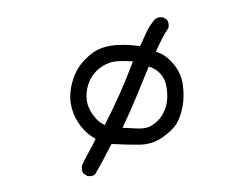

<svg xmlns="http://www.w3.org/2000/svg" viewBox="-53 -705 1107 900"><g transform="rotate(5 500.0 -255.0)"><path d="M389.6 130.9 370.1 121.1Q358.4 105.5 360.4 84Q372.1 50.8 386.7 19Q401.4 -12.7 413.1 -45.9Q372.1 -63.5 338.9 -98.6Q305.7 -133.8 289.1 -179.7Q272.5 -225.6 277.3 -274.4Q282.2 -323.2 298.8 -360.4Q315.4 -397.5 351.6 -434.6Q387.7 -471.7 444.3 -486.3Q501 -501 583 -497.1Q594.7 -531.2 607.4 -565.4Q620.1 -599.6 641.6 -628.9Q657.2 -642.6 678.7 -640.6L698.2 -630.9Q710 -615.2 708 -593.8Q692.4 -566.4 680.7 -536.6Q668.9 -506.8 659.2 -477.5Q706.1 -467.8 746.6 -426.8Q787.1 -385.7 798.8 -332Q810.5 -278.3 805.7 -231.4Q800.8 -184.6 786.1 -152.3Q771.5 -120.1 726.1 -81.1Q680.7 -42 617.2 -36.1Q553.7 -30.3 489.3 -28.3Q473.6 9.8 458 46.9Q442.4 84 424.8 121.1Q411.1 132.8 389.6 130.9ZM450.2 -114.3Q481.4 -190.4 507.8 -267.6Q534.2 -344.7 555.7 -422.9Q485.4 -420.9 458 -411.1Q430.7 -401.4 407.2 -380.9Q383.8 -360.4 372.1 -337.9Q360.4 -315.4 355.5 -291Q350.6 -266.6 353.5 -239.3Q356.4 -211.9 368.2 -189.5Q379.9 -167 401.4 -145.5Q422.9 -124 450.2 -114.3ZM655.3 -122.1Q673.8 -131.8 692.9 -152.3Q711.9 -172.9 722.7 -205.1Q733.4 -237.3 730.5 -271.5Q727.5 -305.7 717.8 -333Q708 -360.4 684.6 -379.9Q661.1 -399.4 631.8 -405.3Q608.4 -331.1 585 -255.9Q561.5 -180.7 534.2 -108.4Q577.1 -110.4 604.5 -111.3Q631.8 -112.3 655.3 -122.1Z"/></g></svg>

Font: NaikaiFont
Style: Regular
Weight: 400
Version: Version 1.67